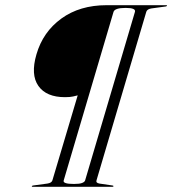

<svg xmlns="http://www.w3.org/2000/svg" viewBox="-20 -720 664 740"><path d="M120.5 -510.5Q145.5 -597 216.5 -648.5Q287.5 -700 391 -700H620.5Q624.5 -700 623.5 -697.5Q623 -696 618.5 -695L563.5 -687.5Q547.5 -685 544 -675L352 -25Q348.5 -15 363.5 -12.5L414 -5Q418 -4 417.5 -2.5Q417 0 413 0H105.5Q102.5 0 102.5 -2.5Q103.5 -4 107 -5L162.5 -12.5Q179 -15 182 -25L279.5 -352.5Q273 -351 261.8 -348.2Q250.5 -345.5 230.5 -345.5Q158.5 -345.5 128 -388.8Q97.5 -432 120.5 -510.5ZM308 -24.5 500 -674Q505 -689.5 464.5 -689.5Q422 -689.5 417.5 -674L225.5 -24.5Q221 -11 265 -11Q286.5 -11 296.2 -14.8Q306 -18.5 308 -24.5Z"/></svg>

Font: Fraunces 144pt S000 Light
Style: Italic
Weight: 300
Italic angle: -16°
Version: Version 1.000; ttfautohint (v1.8.3)